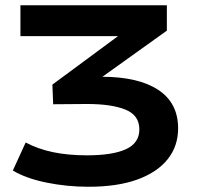

<svg xmlns="http://www.w3.org/2000/svg" viewBox="-20 -521 751 733"><path d="M318 192Q235 192 157 176Q79 160 29 130L78 23Q125 48 182.5 60Q240 72 312 72Q410 72 461 48.5Q512 25 512 -27Q512 -81 459 -102.5Q406 -124 313 -124L183 -123L180 -198L486 -424L483 -383H58V-501H617V-404L332 -200L295 -228H367Q508 -228 584 -178Q660 -128 660 -31Q660 37 620 87Q580 137 504 164.5Q428 192 318 192Z"/></svg>

Font: Nunito Sans 7pt Expanded
Style: Bold
Weight: 700
Width: 7
Designer: Vernon Adams
Foundry: Vernon Adams
Version: Version 3.101;gftools[0.9.27]